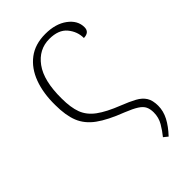

<svg xmlns="http://www.w3.org/2000/svg" viewBox="-229 -619 902 902"><g transform="rotate(-45 222.5 -167.5)"><path d="M57 -274Q56 -353 78.5 -413.5Q101 -474 146.5 -508.5Q192 -543 260 -543Q328 -543 370.5 -511.5Q413 -480 413 -435Q413 -402 375 -401Q375 -444 346.5 -478.5Q318 -513 257 -513Q187 -513 143 -453Q99 -393 100 -274Q100 -214 114.5 -175.5Q129 -137 167 -109Q205 -81 274 -54Q315 -38 342.5 -23Q370 -8 383.5 13.5Q397 35 397 71Q397 106 379.5 139.5Q362 173 329 208L308 191Q327 168 343.5 140Q360 112 360 78Q360 56 352.5 40Q345 24 324 10.5Q303 -3 263 -19Q182 -50 137.5 -82.5Q93 -115 75 -160Q57 -205 57 -274Z"/></g></svg>

Font: Noto Serif ExtraLight
Style: Regular
Weight: 200
Designer: Monotype Design Team
Foundry: Monotype Imaging Inc.
Version: Version 2.015; ttfautohint (v1.8.4.7-5d5b)